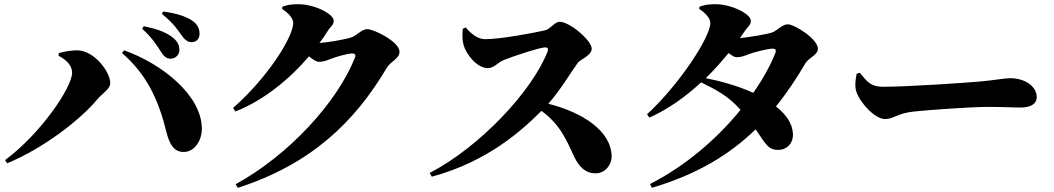

<svg xmlns="http://www.w3.org/2000/svg" viewBox="-20 -827 5030 916"><path d="M748 -580C762 -557 776 -547 793 -547C818 -547 836 -566 836 -589C836 -608 830 -625 810 -643C776 -674 724 -690 666 -702L658 -690C707 -646 730 -608 748 -580ZM843 -663C861 -638 873 -626 894 -626C918 -626 932 -642 932 -666C932 -690 923 -710 898 -728C868 -749 819 -764 759 -772L752 -761C808 -716 827 -685 843 -663ZM259 -561C302 -539 324 -511 324 -480C324 -410 174 -189 4 -63L14 -48C185 -118 363 -255 445 -354C469 -382 506 -402 506 -431C506 -483 430 -587 347 -587C319 -587 283 -580 261 -574ZM858 -102C909 -103 944 -158 943 -215C941 -371 757 -521 572 -587L562 -574C683 -470 738 -344 774 -197C788 -141 809 -101 858 -102Z M1104 52 1115 69C1465 -44 1672 -245 1825 -503C1844 -535 1886 -547 1886 -580C1886 -628 1764 -688 1732 -688C1707 -688 1684 -660 1660 -650C1636 -640 1541 -624 1504 -622C1518 -640 1531 -659 1542 -677C1559 -704 1572 -706 1572 -729C1572 -759 1483 -807 1402 -807C1365 -807 1347 -802 1327 -795L1326 -784C1357 -765 1379 -738 1379 -718C1379 -650 1256 -456 1092 -312L1103 -295C1238 -348 1362 -450 1454 -558C1473 -543 1490 -532 1501 -532C1523 -532 1537 -538 1558 -546C1583 -556 1639 -572 1660 -572C1673 -572 1679 -566 1673 -551C1587 -336 1356 -86 1104 52Z M2188 -690C2185 -663 2185 -636 2192 -611C2204 -569 2255 -502 2307 -502C2338 -502 2353 -529 2387 -542C2435 -561 2557 -601 2581 -601C2592 -601 2598 -596 2592 -580C2517 -389 2266 -124 2030 -2L2040 16C2309 -57 2471 -206 2563 -298C2655 -232 2684 -154 2720 -78C2744 -29 2775 0 2821 0C2869 0 2898 -43 2898 -79C2898 -202 2759 -291 2596 -332C2655 -399 2702 -480 2737 -528C2748 -543 2803 -562 2803 -595C2803 -633 2699 -723 2650 -723C2626 -723 2606 -688 2579 -682C2535 -672 2371 -640 2294 -640C2260 -640 2228 -665 2202 -696Z M3081 51 3090 69C3303 6 3458 -87 3585 -210C3634 -139 3646 -110 3695 -112C3735 -113 3765 -144 3763 -189C3760 -241 3728 -283 3682 -319C3733 -382 3779 -451 3823 -526C3837 -550 3882 -565 3882 -594C3882 -642 3770 -711 3738 -711C3713 -711 3690 -683 3666 -673C3644 -664 3555 -650 3510 -645L3532 -677C3550 -704 3562 -706 3562 -729C3562 -759 3473 -807 3392 -807C3355 -807 3337 -802 3317 -795L3316 -784C3347 -765 3369 -738 3369 -718C3369 -650 3220 -422 3067 -282L3078 -266C3169 -306 3252 -367 3325 -434C3394 -400 3454 -370 3513 -303C3401 -165 3250 -35 3081 51ZM3347 -454C3387 -493 3423 -534 3456 -574C3471 -562 3484 -554 3494 -554C3516 -554 3530 -560 3551 -568C3576 -578 3645 -595 3666 -595C3679 -595 3685 -589 3679 -574C3655 -513 3619 -449 3574 -384C3496 -420 3404 -443 3347 -454Z M4082 -480 4067 -475C4061 -448 4057 -413 4066 -388C4087 -331 4156 -259 4202 -259C4244 -259 4261 -287 4341 -295C4419 -303 4613 -317 4695 -317C4771 -317 4806 -314 4848 -314C4894 -314 4926 -329 4926 -364C4926 -415 4870 -454 4799 -454C4775 -454 4721 -444 4654 -438C4586 -432 4309 -413 4193 -413C4134 -413 4116 -438 4082 -480Z"/></svg>

Font: Noto Serif SC Black
Style: Regular
Weight: 900
Designer: Ryoko NISHIZUKA 西塚涼子 (kana & ideographs); Frank Grießhammer (Latin, Greek & Cyrillic); Wenlong ZHANG 张文龙 (bopomofo); San
Foundry: Adobe
Version: Version 2.001;hotconv 1.1.0;makeotfexe 2.6.0